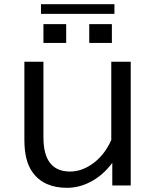

<svg xmlns="http://www.w3.org/2000/svg" viewBox="-20 -859 740 915"><path d="M96.2 -564.9H187V-204.1Q187 -41.5 314 -41.5Q364.3 -41.5 412.6 -72.8Q476.1 -114.3 510.3 -191.9V-564.9H603V24.9H515.1V-83Q470.7 -22.9 410.2 8.3Q356 36.1 299.3 36.1Q187.5 36.1 134.3 -39.1Q96.2 -92.8 96.2 -191.9ZM187 -744.1H295.4V-654.3H187ZM405.3 -744.1H513.2V-654.3H405.3ZM175.3 -838.9H525.4V-793H175.3Z"/></svg>

Font: FORM UDPGothic
Style: Regular
Weight: 400
Foundry: Pronama LLC
Version: Version 1.05101